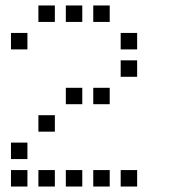

<svg xmlns="http://www.w3.org/2000/svg" viewBox="-20 -700 640 700"><path d="M121 -680Q120 -680 120 -680Q120 -680 120 -679V-621Q120 -620 120 -620Q120 -620 121 -620H179Q180 -620 180 -620Q180 -620 180 -621V-679Q180 -680 180 -680Q180 -680 179 -680ZM221 -680Q220 -680 220 -680Q220 -680 220 -679V-621Q220 -620 220 -620Q220 -620 221 -620H279Q280 -620 280 -620Q280 -620 280 -621V-679Q280 -680 280 -680Q280 -680 279 -680ZM321 -680Q320 -680 320 -680Q320 -680 320 -679V-621Q320 -620 320 -620Q320 -620 321 -620H379Q380 -620 380 -620Q380 -620 380 -621V-679Q380 -680 380 -680Q380 -680 379 -680ZM21 -580Q20 -580 20 -580Q20 -580 20 -579V-521Q20 -520 20 -520Q20 -520 21 -520H79Q80 -520 80 -520Q80 -520 80 -521V-579Q80 -580 80 -580Q80 -580 79 -580ZM421 -580Q420 -580 420 -580Q420 -580 420 -579V-521Q420 -520 420 -520Q420 -520 421 -520H479Q480 -520 480 -520Q480 -520 480 -521V-579Q480 -580 480 -580Q480 -580 479 -580ZM421 -480Q420 -480 420 -480Q420 -480 420 -479V-421Q420 -420 420 -420Q420 -420 421 -420H479Q480 -420 480 -420Q480 -420 480 -421V-479Q480 -480 480 -480Q480 -480 479 -480ZM221 -380Q220 -380 220 -380Q220 -380 220 -379V-321Q220 -320 220 -320Q220 -320 221 -320H279Q280 -320 280 -320Q280 -320 280 -321V-379Q280 -380 280 -380Q280 -380 279 -380ZM321 -380Q320 -380 320 -380Q320 -380 320 -379V-321Q320 -320 320 -320Q320 -320 321 -320H379Q380 -320 380 -320Q380 -320 380 -321V-379Q380 -380 380 -380Q380 -380 379 -380ZM121 -280Q120 -280 120 -280Q120 -280 120 -279V-221Q120 -220 120 -220Q120 -220 121 -220H179Q180 -220 180 -220Q180 -220 180 -221V-279Q180 -280 180 -280Q180 -280 179 -280ZM21 -180Q20 -180 20 -180Q20 -180 20 -179V-121Q20 -120 20 -120Q20 -120 21 -120H79Q80 -120 80 -120Q80 -120 80 -121V-179Q80 -180 80 -180Q80 -180 79 -180ZM21 -80Q20 -80 20 -80Q20 -80 20 -79V-21Q20 -20 20 -20Q20 -20 21 -20H79Q80 -20 80 -20Q80 -20 80 -21V-79Q80 -80 80 -80Q80 -80 79 -80ZM121 -80Q120 -80 120 -80Q120 -80 120 -79V-21Q120 -20 120 -20Q120 -20 121 -20H179Q180 -20 180 -20Q180 -20 180 -21V-79Q180 -80 180 -80Q180 -80 179 -80ZM221 -80Q220 -80 220 -80Q220 -80 220 -79V-21Q220 -20 220 -20Q220 -20 221 -20H279Q280 -20 280 -20Q280 -20 280 -21V-79Q280 -80 280 -80Q280 -80 279 -80ZM321 -80Q320 -80 320 -80Q320 -80 320 -79V-21Q320 -20 320 -20Q320 -20 321 -20H379Q380 -20 380 -20Q380 -20 380 -21V-79Q380 -80 380 -80Q380 -80 379 -80ZM421 -80Q420 -80 420 -80Q420 -80 420 -79V-21Q420 -20 420 -20Q420 -20 421 -20H479Q480 -20 480 -20Q480 -20 480 -21V-79Q480 -80 480 -80Q480 -80 479 -80Z"/></svg>

Font: Doto Medium
Style: Regular
Weight: 500
Monospace: yes
Version: Version 1.000